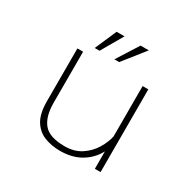

<svg xmlns="http://www.w3.org/2000/svg" viewBox="-152 -839 1015 1007"><g transform="rotate(30 355.0 -335.0)"><path d="M331.5 10Q280 10 237 -6.8Q194 -23.5 168.2 -65Q142.5 -106.5 142.5 -182V-501H177V-193.5Q177 -108 212.8 -65.5Q248.5 -23 340.5 -23Q399 -23 440.2 -50.5Q481.5 -78 505.5 -118.2Q529.5 -158.5 537.5 -195.5V-501H572V0H537.5V-105.5Q509.5 -52.5 457 -21.2Q404.5 10 331.5 10ZM220 -548.5 277 -679.5H325L249 -548.5ZM339 -548.5 422 -679.5H472L368 -548.5Z"/></g></svg>

Font: League Mono Thin
Style: Regular
Weight: 100
Width: 6
Designer: Tyler Finck
Foundry: The League of Moveable Type / Tyler Finck
Version: Version 2.300;RELEASE